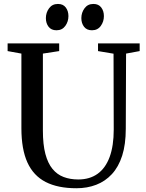

<svg xmlns="http://www.w3.org/2000/svg" viewBox="-20 -968 758 996"><path d="M376.5 8.5Q280 8.5 216.8 -24Q153.5 -56.5 122.2 -125.2Q91 -194 91 -302.5V-690L19.5 -703V-743H287V-703L202.5 -690V-290.5Q202.5 -218 215.5 -169.2Q228.5 -120.5 252.5 -91.5Q276.5 -62.5 310.2 -49.8Q344 -37 386 -37Q445.5 -37 486.5 -66.5Q527.5 -96 548.8 -153.8Q570 -211.5 570 -296L569 -689.5L488.5 -703V-743H704.5V-703L634 -690L632.5 -300.5Q632.5 -219 613.8 -160.5Q595 -102 560.5 -64.8Q526 -27.5 479.2 -9.5Q432.5 8.5 376.5 8.5ZM272.5 -811Q246 -811 232 -829.2Q218 -847.5 218 -874Q218 -902.5 234.5 -925Q251 -947.5 280 -947.5H281Q307.5 -947.5 321.2 -929.2Q335 -911 335 -884.5Q335 -856 318.8 -833.5Q302.5 -811 273.5 -811ZM456.5 -811Q430 -811 416 -829.2Q402 -847.5 402 -874Q402 -902.5 418.5 -925Q435 -947.5 464 -947.5H465Q491.5 -947.5 505.2 -929.2Q519 -911 519 -884.5Q519 -856 502.8 -833.5Q486.5 -811 457.5 -811Z"/></svg>

Font: Merriweather 60pt
Style: Regular
Weight: 400
Version: Version 2.100